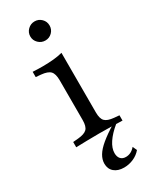

<svg xmlns="http://www.w3.org/2000/svg" viewBox="-211 -667 727 913"><g transform="rotate(-30 153.0 -210.5)"><path d="M121 -206.5V-315.3Q121 -350.8 107.3 -365.3Q93.5 -379.8 57.3 -383.1L29.8 -385.5V-414.5Q45.2 -413.7 57.7 -413.3Q70.2 -412.9 83.9 -412.9Q116.9 -412.9 144.8 -415.7Q172.6 -418.5 193.5 -424.2V-414.5V-206.5ZM157.3 -2.4Q119.4 -2.4 89.9 -1.6Q60.5 -0.8 29.8 0V-29L58.9 -31.5Q93.5 -34.7 107.3 -48.4Q121 -62.1 121 -96.8V-206.5H193.5V-96.8Q193.5 -62.1 207.3 -48.4Q221 -34.7 255.6 -31.5L283.9 -29V0Q254 -0.8 224.6 -1.6Q195.2 -2.4 157.3 -2.4ZM179.8 197.6Q146 197.6 126.2 180.6Q106.5 163.7 106.5 134.7Q106.5 112.1 119.8 89.9Q133.1 67.7 161.7 44Q190.3 20.2 234.7 -7.3H254Q254 -4.8 252.8 -4Q251.6 -3.2 249.2 -0.8Q212.9 29 193.1 58.9Q173.4 88.7 173.4 115.3Q173.4 135.5 183.5 146.8Q193.5 158.1 212.1 158.1Q241.1 158.1 262.9 132.3L273.4 155.6Q256.5 175.8 231.5 186.7Q206.5 197.6 179.8 197.6ZM157.3 -512.9Q135.5 -512.9 119.8 -528.2Q104 -543.5 104 -565.3Q104 -587.1 119.8 -602.4Q135.5 -617.7 157.3 -617.7Q179 -617.7 194.4 -602.4Q209.7 -587.1 209.7 -565.3Q209.7 -543.5 194.4 -528.2Q179 -512.9 157.3 -512.9Z"/></g></svg>

Font: Playfair 5pt SemiExpanded Light Light
Style: Regular
Weight: 300
Version: Version 2.203